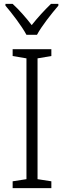

<svg xmlns="http://www.w3.org/2000/svg" viewBox="-20 -967 329 987"><path d="M116 -788H170C194 -833 245 -897 280 -938V-947H242C207 -913 174 -877 143 -838C114 -876 77 -918 45 -947H8V-938C42 -898 92 -833 116 -788ZM244 0V-35L173 -46V-667L244 -679V-714H45V-679L116 -667V-46L45 -35V0Z"/></svg>

Font: Noto Sans SemiCondensed Light
Style: Regular
Weight: 300
Width: 4
Designer: Monotype Design Team
Foundry: Monotype Imaging Inc.
Version: Version 2.013